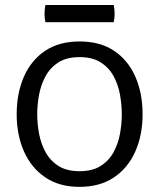

<svg xmlns="http://www.w3.org/2000/svg" viewBox="-20 -716 620 748"><path d="M45 -271Q45 -352.5 73 -416.8Q101 -481 155.5 -517.8Q210 -554.5 290 -554.5Q370.5 -554.5 425 -517.8Q479.5 -481 507.5 -416.8Q535.5 -352.5 535.5 -271Q535.5 -189.5 507 -125.5Q478.5 -61.5 423.8 -24.8Q369 12 290 12Q210.5 12 156 -25.2Q101.5 -62.5 73.2 -126.5Q45 -190.5 45 -271ZM125 -271Q125 -234 132.2 -195.2Q139.5 -156.5 157.5 -123.2Q175.5 -90 207.8 -69.5Q240 -49 290 -49Q340 -49 372.2 -69.5Q404.5 -90 422.5 -123.2Q440.5 -156.5 447.5 -195.2Q454.5 -234 454.5 -271Q454.5 -308 447.5 -347Q440.5 -386 422.5 -419.2Q404.5 -452.5 372.2 -473Q340 -493.5 290 -493.5Q240 -493.5 207.8 -473Q175.5 -452.5 157.5 -419.2Q139.5 -386 132.2 -347Q125 -308 125 -271ZM157 -629.5Q153.5 -644 153.5 -662Q153.5 -680.5 157 -696.5H423Q426.5 -680.5 426.5 -662Q426.5 -644 423 -629.5Z"/></svg>

Font: Signika SC Light
Style: Regular
Weight: 300
Designer: Anna Giedryś
Foundry: Anna Giedryś
Version: Version 2.000; ttfautohint (v1.8.3) -l 8 -r 50 -G 200 -x 9 -